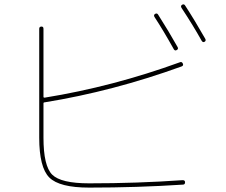

<svg xmlns="http://www.w3.org/2000/svg" viewBox="-20 -852 1040 882"><path d="M778.3 -626Q730.5 -711.9 689.5 -774.4Q684.6 -783.2 692.4 -788.1Q701.2 -793 706.1 -785.2Q755.9 -707 795.9 -635.7Q800.8 -627 792 -622.1Q783.2 -617.2 778.3 -626ZM906.2 -665Q868.2 -733.4 813.5 -816.4Q808.6 -825.2 816.4 -830.1Q825.2 -835 830.1 -827.1Q874 -759.8 922.9 -673.8Q927.7 -665 919.9 -660.2Q912.1 -655.3 906.2 -665ZM389.6 9.8Q252.9 9.8 206.5 -36.6Q160.2 -83 160.2 -219.7V-719.7Q160.2 -729.5 169.9 -730Q179.7 -730.5 179.7 -719.7V-407.2Q179.7 -403.3 184.6 -403.3Q499 -454.1 807.6 -566.4Q815.4 -569.3 819.8 -560.1Q824.2 -550.8 814.5 -546.9Q499 -432.6 184.6 -381.8Q179.7 -381.8 179.7 -377V-219.7Q179.7 -89.8 219.7 -49.8Q259.8 -9.8 389.6 -9.8Q611.3 -9.8 819.3 -24.4Q830.1 -24.4 830.1 -14.6Q830.1 -3.9 820.3 -3.9Q610.4 9.8 389.6 9.8Z"/></svg>

Font: Rounded Mgen+ 1mn thin
Style: Regular
Weight: 100
Designer: [Source Han Sans]
Ryoko NISHIZUKA  (kana & ideographs); Paul D. Hunt (Latin, Greek & Cyrillic); Wenlong ZHANG  (bopomofo
Version: Version 1.059.20150602